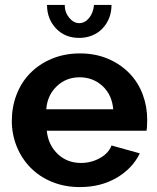

<svg xmlns="http://www.w3.org/2000/svg" viewBox="-20 -750 639 780"><path d="M243 -730H171Q171 -673 208 -634Q244 -596 302 -596Q330 -596 354.5 -606Q379 -616 396 -634Q433 -673 433 -730H362Q359 -698 342 -677Q325 -656 302 -656Q279 -656 261 -678Q243 -700 243 -730ZM548 -127 433 -159Q421 -127 385.5 -107.5Q350 -88 309 -88Q254 -88 216 -123Q176 -160 170 -219H575Q578 -230 578 -264Q578 -318 559.5 -367Q541 -416 506 -452Q469 -490 418 -511.5Q367 -533 305 -533Q243 -533 191 -511.5Q139 -490 102 -452Q66 -415 47 -365Q28 -315 28 -259Q28 -205 47.5 -156Q67 -107 103 -70Q140 -32 191.5 -11Q243 10 304 10Q389 10 453.5 -27.5Q518 -65 548 -127ZM211 -400Q249 -436 303 -436Q358 -436 396.5 -400.5Q435 -365 440 -306H168Q172 -363 211 -400Z"/></svg>

Font: RT Raleway Bold
Style: Regular
Weight: 400
Designer: Matt McInerney, Pablo Impallari, Rodrigo Fuenzalida — Edited by Milan Moffatt in April 2016
Foundry: Matt McInerney, Pablo Impallari, Rodrigo Fuenzalida — Edited by Milan Moffatt in April 2016
Version: Version 3.001